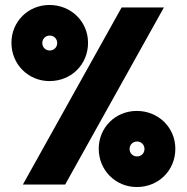

<svg xmlns="http://www.w3.org/2000/svg" viewBox="-20 -742 751 772"><path d="M179 -416C267 -416 334 -483 334 -570C334 -655 266 -722 179 -722C93 -722 26 -655 26 -570C26 -483 94 -416 179 -416ZM72 0H242L639 -712H469ZM150 -569C150 -586 163 -599 180 -599C197 -599 210 -586 210 -569C210 -552 197 -539 180 -539C163 -539 150 -552 150 -569ZM377 -144C377 -57 445 10 530 10C618 10 685 -57 685 -144C685 -229 617 -296 530 -296C444 -296 377 -229 377 -144ZM501 -143C501 -160 514 -173 531 -173C548 -173 561 -160 561 -143C561 -126 548 -113 531 -113C514 -113 501 -126 501 -143Z"/></svg>

Font: MV Cash Black
Style: Regular
Weight: 900
Designer: Rodrigo Fuenzalida
Foundry: fragTYPE
Version: Version 1.100;Glyphs 3.1.2 (3151)